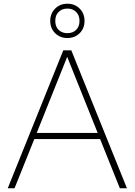

<svg xmlns="http://www.w3.org/2000/svg" viewBox="-20 -1010 722 1030"><path d="M21.5 0 319.5 -740H362.5L661 0H623L517 -264H164L58 0ZM177 -297H504L340.5 -705ZM341.5 -806Q302 -806 275.8 -832Q249.5 -858 249.5 -898Q249.5 -937.5 275.8 -963.8Q302 -990 341.5 -990Q381.5 -990 407.5 -963.8Q433.5 -937.5 433.5 -898Q433.5 -858 407.5 -832Q381.5 -806 341.5 -806ZM341.5 -832Q370 -832 388.2 -849.5Q406.5 -867 406.5 -898Q406.5 -928.5 388.2 -946.2Q370 -964 341.5 -964Q313 -964 294.8 -946.2Q276.5 -928.5 276.5 -898Q276.5 -867 294.8 -849.5Q313 -832 341.5 -832Z"/></svg>

Font: Encode Sans SmExp Th
Style: Regular
Weight: 100
Width: 6
Designer: Multiple Designers
Foundry: Impallari Type
Version: Version 3.002; ttfautohint (v1.8.3) -l 8 -r 50 -G 200 -x 14 